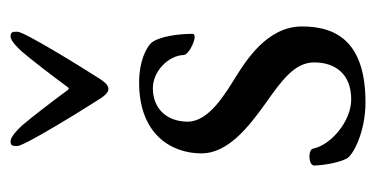

<svg xmlns="http://www.w3.org/2000/svg" viewBox="-194 -503 711 363"><g transform="rotate(-90 161.5 -321.5)"><path d="M172 -550C150 -580 119 -620 106 -635C98 -644 84 -657 76 -657C67 -657 67 -653 67 -644C67 -631 135 -521 155 -490C160 -482 167 -472 175 -472C183 -472 190 -482 195 -490C215 -521 283 -631 283 -644C283 -653 283 -657 274 -657C266 -657 253 -644 245 -635C232 -620 201 -580 179 -550C176 -546 175 -546 172 -550ZM176 -388C209 -388 238 -358 239 -330C239 -321 263 -309 273 -309C277 -309 279 -310 279 -313C279 -341 274 -376 262 -391C252 -401 227 -414 187 -414C89 -414 53 -353 53 -296C53 -247 101 -208 149 -174C193 -143 225 -119 225 -83C225 -43 203 -13 155 -13C114 -13 69 -51 62 -85C61 -90 54 -92 47 -92C39 -92 30 -89 30 -83C31 -60 36 -36 43 -22C49 -9 95 14 149 14C260 14 293 -37 293 -106C293 -172 228 -212 198 -231C166 -251 113 -282 113 -322C113 -362 138 -388 176 -388Z"/></g></svg>

Font: EB Garamond 12
Style: Regular
Weight: 400
Version: Version 0.016+